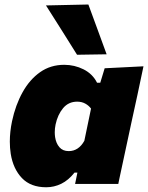

<svg xmlns="http://www.w3.org/2000/svg" viewBox="-20 -796 641 831"><path d="M305 0Q306.5 -6 307.5 -12L315 -49H302.5Q276.5 -16 245.5 -0.8Q214.5 14.5 180 14.5Q113 14.5 75 -25.2Q37 -65 26.5 -130Q22.5 -156 22.5 -183Q22.5 -225 32 -271Q47 -341.5 77.8 -396.8Q108.5 -452 153.8 -483.8Q199 -515.5 258 -515.5Q302.5 -515.5 341.8 -495.8Q381 -476 400 -438H414L433 -500.5L601 -509Q587.5 -446 575 -386Q562 -325.5 548.5 -264.5L496.5 -22Q494 -11 492 0ZM277.5 -142Q320 -142 345 -186.5L374 -326Q364.5 -339 349.2 -347.5Q334 -356 314 -356Q276.5 -356 253 -327.8Q229.5 -299.5 220.5 -257Q217 -240 217 -223.5Q217 -213 218.5 -202.5Q222.5 -176 237 -159Q251.5 -142 277.5 -142ZM313.5 -559Q282 -610 248 -663.5Q213.5 -717 179 -772.5L362.5 -776.5Q382 -722.5 402 -669Q422 -615 441.5 -561Z"/></svg>

Font: Heraclito ExtraBold
Style: Italic
Weight: 800
Italic angle: -12°
Designer: Kostas Bartsokas (font) & Cristiano Sobral (main changes)
Foundry: Kostas Bartsokas (font) & Cristiano Sobral (main changes)
Version: Version 1.00;July 8, 2020;FontCreator 13.0.0.2655 64-bit